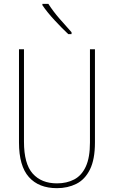

<svg xmlns="http://www.w3.org/2000/svg" viewBox="-20 -971 594 1001"><path d="M475 -228Q475 -140 449 -87.5Q423 -35 378 -12.5Q333 10 277 10Q182 10 130.5 -48Q79 -106 79 -228V-714H105V-232Q105 -117 150.5 -66Q196 -15 277 -15Q328 -15 367 -35.5Q406 -56 427.5 -103Q449 -150 449 -228V-714H475ZM232 -951Q257 -912 290 -874Q323 -836 353 -803V-793H336Q304 -823 265 -865Q226 -907 201 -944V-951Z"/></svg>

Font: Noto Sans Gurmukhi UI Condensed Thin
Style: Regular
Weight: 100
Width: 3
Designer: Jelle Bosma - Monotype Design Team
Foundry: Monotype Imaging Inc.
Version: Version 2.004; ttfautohint (v1.8.4.7-5d5b)